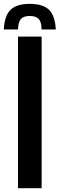

<svg xmlns="http://www.w3.org/2000/svg" viewBox="-51 -993 314 1013"><path d="M43.9 0V-800H168.7V0ZM106.3 -972.6Q175.8 -972.6 207.5 -941.4Q239.3 -910.2 243.5 -837.7H168.3Q168.2 -875.8 153.8 -892.3Q139.5 -908.7 106.3 -908.7Q73.2 -908.7 58.8 -892.3Q44.5 -875.8 44.3 -837.7H-31Q-27.1 -910.2 4.7 -941.4Q36.6 -972.6 106.3 -972.6Z"/></svg>

Font: Big Shoulders Stencil Thin
Style: Regular
Weight: 100
Designer: Patric King
Foundry: XO Type Co
Version: Version 2.001